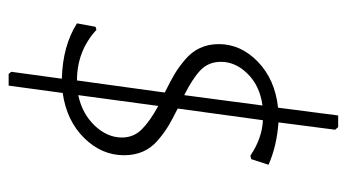

<svg xmlns="http://www.w3.org/2000/svg" viewBox="-199 -476 802 444"><g transform="rotate(90 202.0 -254.0)"><path d="M274 -635 280 -628 263 -497Q318 -493 361 -474L348 -434L340 -432Q300 -459 258 -461L231 -264Q255 -252 271 -242.5Q287 -233 304.5 -218Q322 -203 330.5 -183.5Q339 -164 339 -140Q339 -88 299 -47.5Q259 -7 195 2L178 127H151L146 121L162 4Q86 2 34 -31L42 -74L49 -76Q98 -31 166 -31L194 -234Q168 -247 152.5 -256Q137 -265 118.5 -280.5Q100 -296 91 -315.5Q82 -335 82 -359Q82 -410 123 -449.5Q164 -489 229 -496L247 -635ZM123 -364Q123 -335 142.5 -316.5Q162 -298 200 -279L224 -460Q179 -454 151 -426Q123 -398 123 -364ZM298 -135Q298 -162 279 -181Q260 -200 225 -219L200 -34Q243 -43 270.5 -72Q298 -101 298 -135Z"/></g></svg>

Font: Alegreya Sans SC Light
Style: Italic
Weight: 300
Italic angle: -7°
Designer: Juan Pablo del Peral
Foundry: Huerta Tipografica
Version: Version 2.007